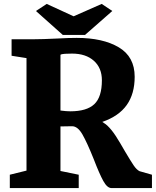

<svg xmlns="http://www.w3.org/2000/svg" viewBox="-20 -958 794 978"><path d="M30 0ZM666 -567Q666 -480 625.5 -423Q585 -366 501 -337Q520 -325 527 -318Q549 -297 569.5 -265.5Q590 -234 616 -188Q645 -139 660.5 -116Q676 -93 691 -86L754 -68V0H548Q526 0 506 -36.5Q486 -73 458 -146Q424 -231 400 -273Q376 -315 347 -315L288 -314V-87L381 -68V0H30V-68L115 -89V-662L39 -674V-758H149Q195 -758 277 -762Q329 -765 371 -765Q504 -765 585 -717Q666 -669 666 -567ZM288 -679V-395Q318 -391 338 -391Q422 -391 460.5 -427.5Q499 -464 499 -549Q499 -612 458 -648.5Q417 -685 347 -685Q328 -685 311 -684Q294 -683 288 -679ZM218 -938 355 -875 498 -938 552 -902 413 -780H300L163 -902Z"/></svg>

Font: Martel Heavy
Style: Regular
Weight: 900
Designer: Dan Reynolds
Foundry: Dan Reynolds
Version: Version 1.001; ttfautohint (v1.1) -l 5 -r 5 -G 72 -x 0 -D la